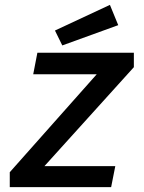

<svg xmlns="http://www.w3.org/2000/svg" viewBox="-20 -766 588 786"><path d="M20 0ZM116 -462H376L20 -61V0H435L452 -86H162L528 -491V-550H133ZM464 -663 235 -580 205 -641 430 -746Z"/></svg>

Font: Cambay Devanagari
Style: Bold Italic
Weight: 700
Designer: Pooja Saxena
Foundry: Pooja Saxena
Version: Version 1.005;PS 001.005;hotconv 1.0.70;makeotf.lib2.5.58329